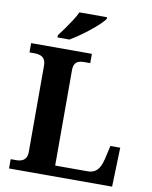

<svg xmlns="http://www.w3.org/2000/svg" viewBox="-99 -1004 852 1077"><g transform="rotate(10 327.0 -465.5)"><path d="M28 0V-53H64Q79 -53 92 -58.5Q105 -64 113 -76.5Q121 -89 121 -111V-601Q121 -624 113 -637Q105 -650 91 -655.5Q77 -661 60 -661H28V-714H374V-661H340Q320 -661 307 -656Q294 -651 287 -638.5Q280 -626 280 -604V-61H466Q489 -61 505.5 -71Q522 -81 532.5 -101Q543 -121 549 -148L566 -223H622L615 0ZM168 -784Q183 -803 201.5 -829Q220 -855 237.5 -882Q255 -909 265 -931H422V-921Q413 -908 392 -888Q371 -868 343.5 -846Q316 -824 288 -804.5Q260 -785 236 -771H168Z"/></g></svg>

Font: Noto Serif Myanmar
Style: Regular
Weight: 400
Designer: Ben Mitchell and the Monotype Design Team
Foundry: Monotype Imaging Inc.
Version: Version 2.106